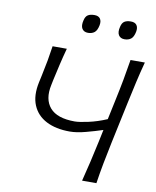

<svg xmlns="http://www.w3.org/2000/svg" viewBox="-98 -1001 873 1076"><g transform="rotate(10 338.0 -463.0)"><path d="M444 0Q459 -58.5 471.8 -113.5Q484.5 -168.5 498.5 -233.5L512.5 -300.5Q470 -286.5 418.5 -272.8Q367 -259 327.5 -259Q248.5 -259 194 -287Q139.5 -315 116.8 -369Q94 -423 110.5 -500.5Q112.5 -511 115 -521Q117.5 -531 119.5 -542Q130 -590 137 -629.2Q144 -668.5 150.5 -713H231.5Q218 -663.5 208 -620.5Q198 -577.5 187 -527.5L181 -498Q163 -414.5 204.2 -367Q245.5 -319.5 345 -319.5Q371 -319.5 422.2 -330.8Q473.5 -342 526 -364.5L549 -473Q563.5 -540.5 574 -596.8Q584.5 -653 594 -713H675.5Q659.5 -653 646.8 -596.8Q634 -540.5 619.5 -472.5L569.5 -237Q555.5 -170.5 545 -115.2Q534.5 -60 525.5 0ZM540 -821.5Q517 -821.5 506.5 -838.2Q496 -855 504 -886.5Q509 -909 522.5 -917.5Q536 -926 559 -926Q582.5 -926 592.2 -912Q602 -898 597.5 -874.5Q591.5 -844 577 -832.8Q562.5 -821.5 540 -821.5ZM332.5 -821.5Q309 -821.5 298.5 -838.2Q288 -855 296 -886.5Q301 -909 314.5 -917.5Q328 -926 351.5 -926Q375 -926 384.5 -912Q394 -898 389.5 -874.5Q383.5 -844 369 -832.8Q354.5 -821.5 332.5 -821.5Z"/></g></svg>

Font: Commissioner Flair Light
Style: Italic
Weight: 300
Italic angle: -12°
Designer: Kostas Bartsokas
Foundry: Kostas Bartsokas
Version: Version 1.000; ttfautohint (v1.8.3)